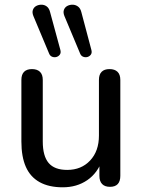

<svg xmlns="http://www.w3.org/2000/svg" viewBox="-20 -788 605 817"><path d="M247 9Q188 9 148.5 -13Q109 -35 90 -78Q71 -121 71 -186V-448Q71 -471 82.5 -482.5Q94 -494 116 -494Q138 -494 150 -482.5Q162 -471 162 -448V-186Q162 -124 187 -94.5Q212 -65 266 -65Q326 -65 363.5 -105Q401 -145 401 -211V-448Q401 -471 412.5 -482.5Q424 -494 446 -494Q468 -494 480 -482.5Q492 -471 492 -448V-40Q492 7 448 7Q426 7 414.5 -5Q403 -17 403 -40V-127L416 -110Q396 -52 351.5 -21.5Q307 9 247 9ZM321 -560 254 -720Q248 -735 252 -746Q256 -757 266 -762.5Q276 -768 288.5 -768Q301 -768 311.5 -760.5Q322 -753 326 -737L369 -575Q372 -563 366.5 -555.5Q361 -548 352 -545.5Q343 -543 334 -546.5Q325 -550 321 -560ZM189 -560 122 -720Q116 -735 120 -746Q124 -757 134 -762.5Q144 -768 156.5 -768Q169 -768 179 -760.5Q189 -753 193 -737L237 -575Q240 -563 234.5 -555.5Q229 -548 220 -545.5Q211 -543 202 -546.5Q193 -550 189 -560Z"/></svg>

Font: Nunito Medium
Style: Regular
Weight: 500
Designer: Vernon Adams
Foundry: Vernon Adams
Version: Version 3.601